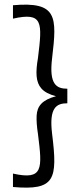

<svg xmlns="http://www.w3.org/2000/svg" viewBox="-20 -626 349 844"><path d="M37 196C222 212 234 164 209 -38C195 -153 228 -172 276 -172V-236C228 -236 195 -255 209 -370C231 -554 232 -620 37 -603V-544C170 -574 166 -527 147 -372C136 -308 137 -265 162 -237C175 -222 196 -211 226 -203C166 -187 143 -160 141 -117C140 -95 142 -68 147 -36C166 116 171 167 37 137Z"/></svg>

Font: OSH Darker Grotesque Medium
Style: Regular
Weight: 500
Designer: Gabriel Lam
Foundry: TypeRant
Version: Version 1.000;Glyphs 3.1.1 (3148)